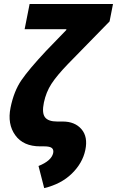

<svg xmlns="http://www.w3.org/2000/svg" viewBox="-20 -731 584 959"><path d="M265.6 -124H293.5Q354 -124 387 -85.7Q419.9 -47.4 406.2 18.1Q392.6 83.5 338.9 136Q285.2 188.5 200.7 208.5L172.4 98.1Q236.8 72.3 245.6 33.7Q249 16.6 239 8.3Q229 0 200.2 0H180.7Q96.2 0 56.2 -55.7Q16.1 -111.3 32.7 -193.4Q49.3 -275.4 86.9 -330.3Q124.5 -385.3 210.9 -477.5L312 -582L310.5 -585H103L127.9 -710.9H544.4L527.3 -624L319.8 -411.6Q263.7 -353.5 236.8 -312Q210 -270.5 199.2 -218.8Q188.5 -167 204.6 -145.5Q220.7 -124 265.6 -124Z"/></svg>

Font: Roboto-BlackItalic
Style: Italic
Weight: 900
Italic angle: -12°
Designer: Google
Version: Version 1.100141; 2013